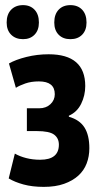

<svg xmlns="http://www.w3.org/2000/svg" viewBox="-20 -720 394 750"><path d="M85 -208V-297H133Q160 -297 177 -313Q194 -329 194 -352Q194 -402 132 -402Q102 -402 79 -394Q56 -386 42 -377L15 -472Q41 -487 83 -497.5Q125 -508 170 -508Q313 -508 313 -384Q313 -347 297 -314.5Q281 -282 249 -268V-264Q291 -252 310 -222Q329 -192 329 -141Q329 -109 318.5 -81.5Q308 -54 286 -34Q264 -14 230.5 -2Q197 10 151 10Q106 10 71.5 0.5Q37 -9 14 -23L38 -120Q57 -109 82.5 -102.5Q108 -96 137 -96Q210 -96 210 -155Q210 -180 191.5 -194Q173 -208 123 -208ZM6 -632Q6 -664 23.5 -682Q41 -700 70 -700Q98 -700 115 -682Q132 -664 132 -632Q132 -602 115 -584.5Q98 -567 70 -567Q41 -567 23.5 -584.5Q6 -602 6 -632ZM192 -632Q192 -664 209 -682Q226 -700 255 -700Q284 -700 301 -682Q318 -664 318 -632Q318 -602 301 -584.5Q284 -567 255 -567Q226 -567 209 -584.5Q192 -602 192 -632Z"/></svg>

Font: PT Sans Narrow
Style: Bold
Weight: 700
Width: 3
Designer: A.Korolkova, O.Umpeleva, V.Yefimov
Foundry: ParaType Ltd
Version: Version 2.003W OFL